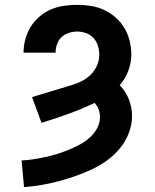

<svg xmlns="http://www.w3.org/2000/svg" viewBox="-20 -763 640 791"><path d="M79 8 69 -102Q94 -103 118.5 -107Q143 -111 167 -116Q191 -121 215 -128.5Q239 -136 262 -145.5Q285 -155 307 -166.5Q329 -178 348 -194.5Q367 -211 379.5 -233.5Q392 -256 392 -280Q392 -296 386.5 -311.5Q381 -327 370 -339Q317 -314 262 -294Q207 -274 151 -257L112 -363Q147 -373 181.5 -384Q216 -395 251 -405Q276 -412 300.5 -421.5Q325 -431 345 -447.5Q365 -464 377 -487.5Q389 -511 389 -537Q389 -556 383.5 -574Q378 -592 365.5 -606Q353 -620 335 -626.5Q317 -633 298 -633Q281 -633 263.5 -627.5Q246 -622 233.5 -610Q221 -598 215 -581Q209 -564 209 -546Q209 -546 209 -546Q209 -546 209 -546H77Q77 -546 77 -546Q77 -546 77 -546Q77 -574 84.5 -601.5Q92 -629 106.5 -652.5Q121 -676 142.5 -694.5Q164 -713 189.5 -724Q215 -735 243 -739Q271 -743 298 -743Q327 -743 355 -738.5Q383 -734 409 -722Q435 -710 456.5 -691Q478 -672 492.5 -647.5Q507 -623 514 -595Q521 -567 521 -538Q521 -504 508.5 -471Q496 -438 473 -412Q498 -387 511 -353.5Q524 -320 524 -285Q524 -249 510.5 -214.5Q497 -180 474 -152Q451 -124 421.5 -102.5Q392 -81 359 -65.5Q326 -50 291.5 -38Q257 -26 222 -16.5Q187 -7 151 -1Q115 5 79 8Z"/></svg>

Font: Iosevka Curly XBdEx
Style: Regular
Weight: 800
Width: 7
Monospace: yes
Designer: Belleve Invis
Foundry: Belleve Invis
Version: Version 11.1.0; ttfautohint (v1.8.3)